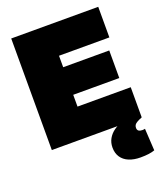

<svg xmlns="http://www.w3.org/2000/svg" viewBox="-164 -806 959 1132"><g transform="rotate(-20 315.5 -240.0)"><path d="M43 0V-700H589V-508H273V-436H562V-263H273V-189H607V0ZM521 220Q479 220 448 207Q417 194 400.5 169Q384 144 384 109Q384 78 398 53.5Q412 29 435.5 12Q459 -5 485 -12L607 0Q587 8 575 15Q563 22 558.5 29.5Q554 37 554 47Q554 60 562 66Q570 72 585 72Q590 72 594.5 71.5Q599 71 602 70L610 208Q594 214 572 217Q550 220 521 220Z"/></g></svg>

Font: Georama Black
Style: Regular
Weight: 900
Designer: Jean-Baptiste Levee
Foundry: Production Type
Version: Version 1.001